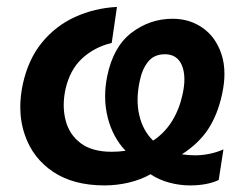

<svg xmlns="http://www.w3.org/2000/svg" viewBox="-20 -536 726 568"><path d="M289 12.5Q197.5 12.5 137.5 -27.5Q77.5 -67.5 54 -135.5Q40 -175 40 -219.5Q40 -252 47.5 -287Q63.5 -360.5 104 -410Q144.5 -459.5 202 -485.8Q259.5 -512 326 -515.5L310.5 -409Q259 -396.5 222.8 -363Q186.5 -329.5 173.5 -271Q168.5 -247.5 168.5 -225Q168.5 -202 174 -180.5Q184.5 -138.5 218.2 -112.8Q252 -87 310.5 -87Q332 -87 351.5 -90Q314 -129 299 -187Q291 -218 291 -251Q291 -280 297 -310Q315 -398 369.2 -439.2Q423.5 -480.5 490.5 -480.5Q541.5 -480.5 580 -453.2Q618.5 -426 635 -376Q644 -349.5 644 -317.5Q644 -289.5 637 -257.5Q624 -197 596 -154.2Q568 -111.5 518 -79.5Q537 -76.5 557.5 -76.5Q577.5 -76.5 599 -80.8Q620.5 -85 641 -94L627 -3.5Q593 12.5 542 12.5Q511 12.5 480.5 4.2Q450 -4 425.5 -20.5Q397 -4.5 361.5 4Q326 12.5 289 12.5ZM393.5 -297Q387 -267 387 -240.5Q387 -216.5 392 -195.5Q402.5 -149.5 433 -120Q467 -142.5 488.8 -177.5Q510.5 -212.5 520 -256.5Q525.5 -281 525.5 -301.5Q525.5 -325 518 -343Q504 -375.5 468 -375.5Q436 -375.5 418.2 -353.5Q400.5 -331.5 393.5 -297Z"/></svg>

Font: Heraclito SemiBold
Style: Italic
Weight: 600
Italic angle: -12°
Designer: Kostas Bartsokas (font) & Cristiano Sobral (main changes)
Foundry: Kostas Bartsokas (font) & Cristiano Sobral (main changes)
Version: Version 1.00;July 8, 2020;FontCreator 13.0.0.2655 64-bit